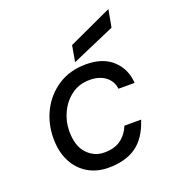

<svg xmlns="http://www.w3.org/2000/svg" viewBox="-134 -833 868 951"><g transform="rotate(-20 300.0 -357.5)"><path d="M278 12Q216 12 169 -16Q122 -44 95.5 -95.5Q69 -147 69 -217Q69 -296 103 -362Q137 -428 199 -468Q261 -508 346 -508Q434 -508 485 -461Q536 -414 541 -339H456Q451 -380 419 -404.5Q387 -429 336 -429Q281 -429 240.5 -399.5Q200 -370 177.5 -323Q155 -276 155 -224Q155 -146 192.5 -106Q230 -66 283 -66Q337 -66 370.5 -90.5Q404 -115 421 -157H509Q480 -67 423 -27.5Q366 12 278 12ZM299 -536 314 -621 544 -727 527 -635Z"/></g></svg>

Font: DM Mono
Style: Italic
Weight: 400
Italic angle: -10°
Designer: Colophon Foundry
Foundry: Colophon Foundry
Version: Version 1.000; ttfautohint (v1.8.2.53-6de2)